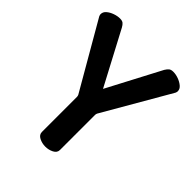

<svg xmlns="http://www.w3.org/2000/svg" viewBox="-203 -854 978 978"><g transform="rotate(45 286.0 -365.5)"><path d="M286 0Q262 0 241.5 -10.5Q221 -21 221 -41V-293Q221 -300 218 -306L11 -664Q9 -668 8.5 -671.5Q8 -675 8 -677Q8 -693 22 -705Q36 -717 56 -724Q76 -731 94 -731Q110 -731 118 -724.5Q126 -718 133 -705L286 -416L438 -705Q446 -718 454 -724.5Q462 -731 478 -731Q496 -731 515.5 -724Q535 -717 549.5 -705Q564 -693 564 -677Q564 -675 563.5 -671.5Q563 -668 561 -664L354 -306Q351 -300 351 -293V-41Q351 -21 330.5 -10.5Q310 0 286 0Z"/></g></svg>

Font: Dosis
Style: Bold
Weight: 700
Designer: EdgarTolentino, PabloImpallari, IginoMarini
Foundry: EdgarTolentino, PabloImpallari, IginoMarini
Version: Version 3.001; ttfautohint (v1.8.2)